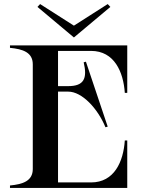

<svg xmlns="http://www.w3.org/2000/svg" viewBox="-20 -923 728 943"><path d="M427 -673C542 -673 586 -569 593 -467H605V-700H29V-688C92 -682 141 -666 141 -607V-93C141 -34 92 -18 29 -12V0H605V-233H593C586 -130 542 -27 427 -27H265V-473H315C383 -473 460 -390 498 -298L509 -301L402 -620L391 -617C410 -537 392 -500 315 -500H265V-673ZM164 -889 343 -739 522 -889 509 -903 343 -797 177 -903Z"/></svg>

Font: Sprat Medium
Style: Regular
Weight: 500
Designer: Ethan Nakache
Foundry: Collletttivo
Version: Version 2.000;Glyphs 3.2 (3217)